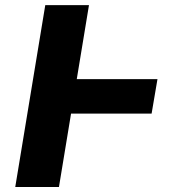

<svg xmlns="http://www.w3.org/2000/svg" viewBox="-20 -748 710 768"><path d="M609.9 -431.6 586.4 -293.5H264.2L215.8 0H41L161.1 -727.5H335.9L287.1 -431.6Z"/></svg>

Font: Inter Display Extra Bold
Style: Italic
Weight: 800
Italic angle: -9.39999°
Designer: Rasmus Andersson
Foundry: rsms
Version: Version 4.000;git-4fc901f